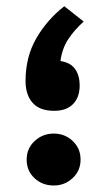

<svg xmlns="http://www.w3.org/2000/svg" viewBox="-20 -585 338 605"><path d="M243.7 -517.1Q213.9 -490.2 194.8 -461.2Q175.8 -432.1 170.4 -392.6Q201.2 -388.2 216.1 -368.2Q231 -348.1 231 -315.4Q231 -278.3 210.2 -257.1Q189.5 -235.8 150.9 -235.8Q105 -235.8 82.8 -261Q60.5 -286.1 60.5 -330.1Q60.5 -405.3 94.2 -463.9Q127.9 -522.5 182.6 -565.4ZM64 -82Q64 -117.2 89.1 -140.6Q114.3 -164.1 149.4 -164.1Q184.6 -164.1 209.2 -140.6Q233.9 -117.2 233.9 -82Q233.9 -47.4 209 -23.9Q184.1 -0.5 149.4 -0.5Q113.3 -0.5 88.6 -23.7Q64 -46.9 64 -82Z"/></svg>

Font: Vazirmatn UI FD
Style: Bold
Weight: 700
Designer: Saber Rastikerdar
Foundry: Saber Rastikerdar
Version: Version 33.003